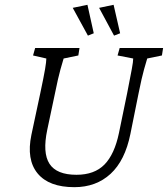

<svg xmlns="http://www.w3.org/2000/svg" viewBox="-20 -774 702 803"><path d="M127 -573.2H312.5L307.6 -542L246.1 -529.3Q242.2 -516.6 232.9 -483.9Q223.6 -451.2 210 -383.8L177.7 -231.4Q157.2 -134.8 187 -88.9Q216.8 -43 299.8 -43Q375 -43 417 -85.9Q459 -128.9 477.5 -217.8L511.7 -383.8Q525.4 -453.1 531.2 -484.9Q537.1 -516.6 537.1 -529.3L471.7 -542L480.5 -573.2H662.1L657.2 -542L595.7 -529.3Q591.8 -516.6 582.5 -483.9Q573.2 -451.2 559.6 -383.8L525.4 -213.9Q502.9 -102.5 442.4 -46.9Q381.8 8.8 291 8.8Q184.6 8.8 137.2 -48.8Q89.8 -106.4 111.3 -210L148.4 -383.8Q163.1 -453.1 168.5 -484.9Q173.8 -516.6 173.8 -529.3L118.2 -542ZM457 -625 394.5 -741.2 455.1 -753.9 482.4 -634.8ZM347.7 -625 284.2 -741.2 345.7 -753.9 372.1 -634.8Z"/></svg>

Font: Crimson Pro ExtraLight
Style: Italic
Weight: 250
Italic angle: -12°
Designer: Jacques Le Bailly
Foundry: Baron von Fonthausen
Version: Version 1.003